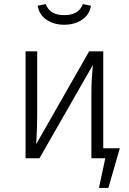

<svg xmlns="http://www.w3.org/2000/svg" viewBox="-20 -774 630 939"><path d="M294 -653Q244 -653 208 -677Q172 -701 164 -746L204 -754Q223 -700 294 -700Q366 -700 385 -754L425 -746Q417 -701 380.5 -677Q344 -653 294 -653ZM510 145H464L495 0H427V-324Q427 -376 434 -456L173 0H105V-523H162V-216Q162 -149 157 -69L416 -523H485V-49H566Z"/></svg>

Font: Trujillo Light
Style: Regular
Weight: 300
Designer: Fira Sans original fonts by bBox Type GmbH, Carrois Corporate GbR, & Edenspiekermann AG / Changes by Cristiano Sobral
Foundry: Fira Sans original fonts by bBox Type GmbH, Carrois Corporate GbR, & Edenspiekermann AG / Changes by Cristiano Sobral
Version: Version 4.301;July 28, 2020;FontCreator 13.0.0.2655 64-bit